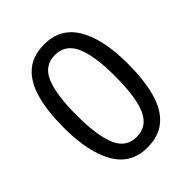

<svg xmlns="http://www.w3.org/2000/svg" viewBox="-207 -840 966 966"><g transform="rotate(-45 275.5 -357.5)"><path d="M275 10Q160 10 104 -87.5Q48 -185 48 -358Q48 -474 70.5 -556Q93 -638 143 -681.5Q193 -725 275 -725Q391 -725 447.5 -628.5Q504 -532 504 -358Q504 -243 481.5 -160.5Q459 -78 408.5 -34Q358 10 275 10ZM275 -66Q350 -66 382 -138Q414 -210 414 -358Q414 -504 382 -576.5Q350 -649 275 -649Q200 -649 169 -576.5Q138 -504 138 -358Q138 -212 169 -139Q200 -66 275 -66Z"/></g></svg>

Font: sinhala15
Style: Book
Weight: 400
Designer: Jelle Bosma - Monotype Design Team
Foundry: Monotype Imaging Inc.
Version: Version 2.003